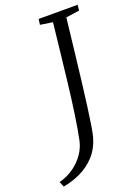

<svg xmlns="http://www.w3.org/2000/svg" viewBox="-258 -814 760 1048"><g transform="rotate(-20 122.0 -290.0)"><path d="M-77 163.5 -90 133Q-42 120 -4.8 93.5Q32.5 67 57 31.2Q81.5 -4.5 89.5 -44Q102 -103.5 113.5 -183Q125 -262.5 135.5 -351.5Q146 -440.5 155.8 -530Q165.5 -619.5 174.5 -699.5L102.5 -710.5L107 -743H333.5L330 -710.5L252 -699.5Q241 -601.5 230.5 -511.2Q220 -421 210.8 -342.5Q201.5 -264 193 -201.5Q184.5 -139 177.8 -96.8Q171 -54.5 166 -37Q148.5 26.5 110.2 67.8Q72 109 22.8 132Q-26.5 155 -77 163.5Z"/></g></svg>

Font: Merriweather 60pt Light
Style: Italic
Weight: 300
Italic angle: -7.8°
Version: Version 2.101